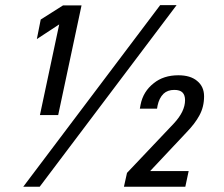

<svg xmlns="http://www.w3.org/2000/svg" viewBox="-20 -710 853 730"><path d="M462.9 -52.7 640.6 -240.2Q683.6 -286.1 683.6 -329.1Q683.6 -348.6 673.8 -358.4Q664.1 -368.2 642.6 -368.2Q617.2 -368.2 601.6 -353.5Q585 -336.9 579.1 -308.6L577.1 -296.9H511.7L514.6 -312.5Q524.4 -362.3 564.5 -393.6Q601.6 -423.8 658.2 -423.8Q704.1 -423.8 729.5 -402.3Q755.9 -380.9 755.9 -343.8Q755.9 -303.7 738.3 -271.5Q721.7 -240.2 688.5 -206.1L550.8 -59.6H697.3L684.6 0H451.2ZM588.9 -690.4H651.4L130.9 0H68.4ZM205.1 -617.2 120.1 -561.5 134.8 -635.7 219.7 -689.5H290L201.2 -272.5H131.8Z"/></svg>

Font: Dinish
Style: Italic
Weight: 400
Italic angle: -12°
Designer: Bert Driehuis
Foundry: Playbeing
Version: Version 3.002; git-62d0f29-release